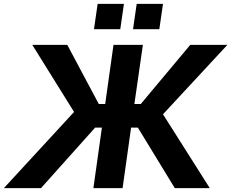

<svg xmlns="http://www.w3.org/2000/svg" viewBox="-124 -973 1196 993"><path d="M359 0H510L554 -313H589L780 0H961L719 -382L1052 -741H860L604 -435H571L615 -741H463L420 -435H387L224 -741H43L259 -394L-104 0H88L368 -313H403ZM381 -953 362 -822H498L517 -953ZM583 -953 564 -822H700L719 -953Z"/></svg>

Font: Cheyenne Sans
Style: Bold Italic
Weight: 700
Italic angle: -8.13011°
Designer: The Public Sans project authors (U.S. Web Design System), Libre Franklin designed by Pablo Impallari and Rodrigo Fuenzal
Foundry: The Cheyenne Sans Project Authors
Version: Version 2.007